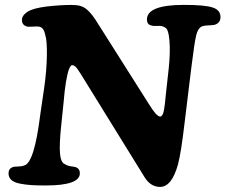

<svg xmlns="http://www.w3.org/2000/svg" viewBox="-20 -734 904 770"><path d="M141.6 -275.4 156.7 -377.9Q167 -449.2 168 -510.3Q168.9 -571.3 161.6 -593.3Q156.7 -621.1 139.6 -626.5Q128.9 -628.9 110.1 -627.2Q91.3 -625.5 85.4 -628.4Q67.9 -634.8 67.9 -653.8Q67.9 -667 79.3 -678Q90.8 -689 106.9 -694.8Q134.8 -705.6 194.1 -710.7Q253.4 -715.8 284.2 -713.4Q307.6 -711.9 325 -698.7Q342.3 -685.5 362.3 -655.8L577.6 -315.9Q607.9 -266.6 622.1 -266.6Q631.8 -266.6 636.5 -287.6Q641.1 -308.6 646 -363.3L656.7 -460Q663.6 -525.9 659.4 -572.8Q655.3 -619.6 641.1 -624Q630.9 -631.3 612.5 -630.1Q594.2 -628.9 585 -632.3Q569.3 -636.7 569.3 -655.8Q569.3 -714.4 717.8 -714.4Q800.8 -714.4 832.5 -704.1Q864.3 -693.8 864.3 -665.5Q864.3 -642.6 841.8 -634.8Q835 -632.8 817.1 -632.3Q799.3 -631.8 790 -628.4Q773.4 -620.6 766.6 -591.6Q759.8 -562.5 749 -475.6Q747.1 -460.9 746.1 -453.1L720.7 -244.6Q706.1 -119.1 693.4 -73.2Q668.5 15.6 622.1 15.6Q585 15.6 561 -21.5L304.7 -436Q303.7 -438 300.8 -442.1Q297.9 -446.3 296.6 -448.2Q295.4 -450.2 293 -453.9Q290.5 -457.5 289.1 -459.2Q287.6 -460.9 285.4 -463.6Q283.2 -466.3 281.5 -467.5Q279.8 -468.8 277.6 -470.2Q275.4 -471.7 273.2 -472.2Q271 -472.7 269 -472.7Q263.2 -472.7 256.8 -456.8Q250.5 -440.9 244.6 -405.8Q238.8 -370.6 234.9 -321.8L225.6 -231.9Q217.3 -153.3 220.7 -117.4Q224.1 -81.5 240.2 -75.7Q248 -70.8 255.4 -68.8Q262.7 -66.9 270.5 -66.2Q278.3 -65.4 283.2 -64Q300.3 -57.6 300.3 -39.1Q300.3 9.8 163.6 9.8Q127.9 9.8 105 8.3Q82 6.8 59.1 2.2Q36.1 -2.4 25.1 -12.7Q14.2 -22.9 14.2 -39.1Q14.2 -57.1 30.8 -64Q36.1 -65.9 52 -66.2Q67.9 -66.4 78.1 -70.8Q117.7 -82 141.6 -275.4Z"/></svg>

Font: Cooper*
Style: Bold Italic
Weight: 700
Italic angle: -7°
Designer: Owen Earl
Foundry: indestructible type*
Version: Version 0.001